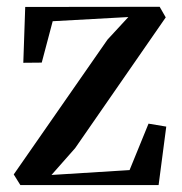

<svg xmlns="http://www.w3.org/2000/svg" viewBox="-20 -532 522 552"><path d="M349 -483 131.5 -471 100 -352 47 -351.5 52.5 -512 439 -512.5 456.5 -482 196 -106 128 -29 352.5 -43 407 -176.5 458 -168 436 0H38.5L19.5 -30.5L289 -418Z"/></svg>

Font: Merriweather 120pt Medium
Style: Regular
Weight: 500
Version: Version 2.100